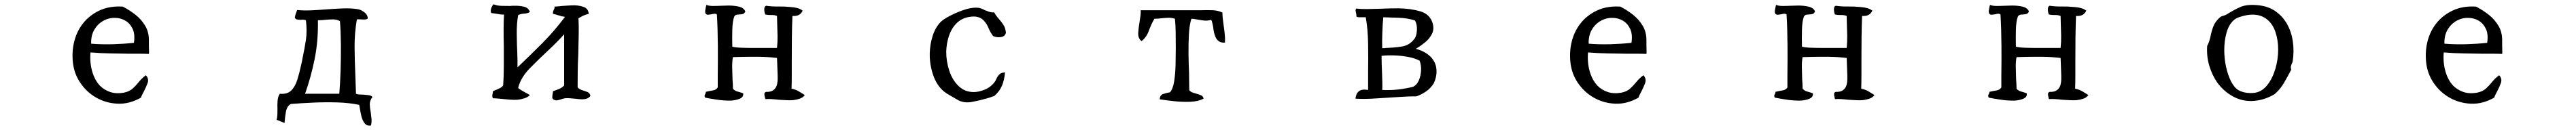

<svg xmlns="http://www.w3.org/2000/svg" viewBox="-20 -509 12040 610"><path d="M676 -256Q650 -257 626 -257Q602 -257 578 -257Q538 -258 495.5 -258.5Q453 -259 403 -263Q399 -217 410.5 -175.5Q422 -134 447 -107Q467 -87 494.5 -77.5Q522 -68 558 -74Q584 -79 599.5 -93Q615 -107 629 -124.5Q643 -142 662 -156Q677 -139 670 -119.5Q663 -100 653 -81Q649 -73 645 -65.5Q641 -58 639 -51Q585 -20 529.5 -22.5Q474 -25 428 -52Q385 -77 356 -119.5Q327 -162 321 -214Q315 -267 327 -314.5Q339 -362 367 -398Q397 -437 444.5 -459.5Q492 -482 554 -478Q585 -462 613 -440Q641 -418 659 -387.5Q677 -357 676 -315Q676 -311 676 -306Q676 -301 676 -295Q676 -284 676.5 -272.5Q677 -261 676 -256ZM606 -308Q612 -348 600 -373.5Q588 -399 566 -412Q544 -425 518 -425Q489 -426 463 -411.5Q437 -397 421 -370Q405 -343 406 -304Q456 -300 507.5 -301.5Q559 -303 606 -308Z M1721 -54Q1708 -37 1708.5 -19Q1709 -1 1713 18Q1715 33 1716.5 48.5Q1718 64 1714 80Q1695 83 1684.5 69.5Q1674 56 1669 35Q1664 14 1661 -7Q1660 -14 1659 -17Q1611 -27 1555 -28.5Q1499 -30 1443 -27.5Q1387 -25 1339 -21Q1321 -10 1316.5 15.5Q1312 41 1310 68Q1301 64 1291.5 60.5Q1282 57 1273 53Q1276 43 1276.5 30.5Q1277 18 1277 4Q1276 -16 1277.5 -36Q1279 -56 1288 -69Q1323 -66 1341.5 -84.5Q1360 -103 1370 -135.5Q1380 -168 1388 -206Q1390 -214 1391.5 -221Q1393 -228 1394 -235Q1404 -282 1410 -322Q1416 -362 1410 -414Q1405 -416 1399 -416.5Q1393 -417 1387 -416Q1379 -416 1371 -417Q1363 -418 1358 -425Q1359 -436 1362.5 -444.5Q1366 -453 1369 -462Q1399 -459 1434 -460.5Q1469 -462 1505 -465Q1545 -468 1583 -469.5Q1621 -471 1651 -466Q1667 -464 1683 -451.5Q1699 -439 1699 -422Q1694 -418 1684.5 -417.5Q1675 -417 1666 -418Q1660 -418 1655 -418.5Q1650 -419 1648 -417Q1637 -353 1637.5 -288.5Q1638 -224 1641 -155Q1642 -134 1642.5 -112.5Q1643 -91 1644 -69Q1651 -66 1660 -65.5Q1669 -65 1678 -65Q1691 -64 1703 -62.5Q1715 -61 1721 -54ZM1569 -410Q1555 -418 1537 -418Q1519 -418 1501 -416Q1492 -415 1483 -414.5Q1474 -414 1466 -414Q1468 -317 1450.5 -231Q1433 -145 1406 -69H1566Q1570 -117 1572 -178Q1574 -239 1573.5 -300Q1573 -361 1569 -410Z M2740 -59Q2733 -50 2723 -46.5Q2713 -43 2701 -43Q2693 -43 2684 -44Q2675 -45 2667 -46Q2655 -47 2643.5 -48Q2632 -49 2621 -48Q2615 -47 2610 -45.5Q2605 -44 2600 -42Q2592 -40 2585.5 -38.5Q2579 -37 2572 -40Q2561 -43 2561.5 -53Q2562 -63 2564 -73Q2565 -79 2565 -81Q2580 -86 2594 -92Q2608 -98 2617 -108V-348Q2583 -310 2539.5 -269.5Q2496 -229 2457 -189Q2438 -170 2423 -146Q2408 -122 2402 -96Q2415 -86 2429 -78.5Q2443 -71 2457 -63Q2447 -53 2432 -48Q2417 -43 2400 -41Q2382 -40 2362.5 -41.5Q2343 -43 2325 -45Q2314 -46 2303.5 -47Q2293 -48 2284 -48Q2281 -54 2281 -58Q2281 -62 2282 -67Q2283 -70 2283.5 -73Q2284 -76 2284 -81Q2297 -87 2310.5 -92.5Q2324 -98 2332 -108Q2335 -153 2335 -200Q2335 -247 2335 -292Q2334 -332 2334 -369.5Q2334 -407 2336 -441Q2330 -440 2321.5 -441Q2313 -442 2303 -444Q2297 -445 2290 -446Q2283 -447 2276 -448Q2272 -458 2276 -470Q2280 -482 2287 -489Q2304 -482 2325 -481.5Q2346 -481 2366 -481Q2372 -482 2378 -482Q2384 -482 2390 -482Q2413 -482 2431.5 -477Q2450 -472 2457 -453Q2447 -446 2430 -445Q2413 -444 2402 -438Q2395 -400 2395.5 -350.5Q2396 -301 2398 -259Q2399 -239 2399 -222Q2399 -205 2399 -193Q2458 -249 2515 -306.5Q2572 -364 2621 -430Q2605 -432 2592.5 -436.5Q2580 -441 2565 -444Q2564 -451 2565.5 -455Q2567 -459 2568 -462Q2570 -466 2571.5 -469.5Q2573 -473 2572 -478Q2579 -478 2588 -479Q2597 -480 2607 -481Q2622 -482 2637 -483Q2652 -484 2667 -484Q2693 -483 2711.5 -475Q2730 -467 2732 -444Q2718 -441 2706.5 -435.5Q2695 -430 2684 -423Q2686 -387 2685 -343Q2684 -299 2683 -252Q2681 -213 2680.5 -174.5Q2680 -136 2680 -99Q2688 -90 2701 -86Q2714 -82 2725.5 -77.5Q2737 -73 2740 -59Z M3742 -63Q3733 -51 3718.5 -46Q3704 -41 3687 -39Q3671 -38 3654 -39Q3637 -40 3619 -41Q3603 -43 3587 -44Q3571 -45 3557 -44Q3557 -47 3555 -54Q3553 -61 3553 -68Q3553 -75 3561 -78Q3582 -77 3593.5 -85Q3605 -93 3610 -106Q3616 -121 3615 -153.5Q3614 -186 3613 -211Q3613 -219 3612.5 -226Q3612 -233 3612 -237Q3572 -242 3529.5 -242.5Q3487 -243 3445 -242Q3435 -242 3425.5 -241.5Q3416 -241 3406 -241Q3402 -221 3402.5 -193.5Q3403 -166 3404 -137Q3405 -126 3405.5 -115Q3406 -104 3406 -93Q3414 -83 3427.5 -79.5Q3441 -76 3454 -71Q3456 -54 3439.5 -46.5Q3423 -39 3399 -37Q3367 -36 3330.5 -41.5Q3294 -47 3276 -51Q3273 -57 3273.5 -60.5Q3274 -64 3276 -67Q3280 -73 3279 -78Q3295 -82 3311.5 -84.5Q3328 -87 3335 -99Q3335 -111 3335 -125.5Q3335 -140 3335 -156Q3336 -217 3335.5 -294.5Q3335 -372 3331 -441Q3326 -445 3319.5 -444.5Q3313 -444 3306 -442Q3299 -441 3291.5 -440Q3284 -439 3279 -444Q3275 -451 3276.5 -460Q3278 -469 3280 -479Q3281 -484 3282 -486Q3294 -481 3312.5 -481Q3331 -481 3351 -482Q3360 -482 3368.5 -482.5Q3377 -483 3385 -483Q3411 -483 3433.5 -478Q3456 -473 3464 -456Q3460 -444 3449 -442.5Q3438 -441 3427.5 -440.5Q3417 -440 3412 -431Q3404 -409 3403 -369Q3402 -329 3403 -290Q3418 -286 3445.5 -285Q3473 -284 3504 -284Q3535 -284 3561 -284Q3579 -284 3592.5 -284Q3606 -284 3612 -284Q3615 -313 3614.5 -339.5Q3614 -366 3613 -394Q3613 -404 3612.5 -414Q3612 -424 3612 -434Q3601 -439 3585.5 -438.5Q3570 -438 3557 -441Q3553 -450 3552.5 -464.5Q3552 -479 3561 -482Q3587 -478 3617.5 -478.5Q3648 -479 3676 -476Q3693 -475 3707.5 -471Q3722 -467 3732 -459Q3726 -446 3715 -439.5Q3704 -433 3684 -434Q3682 -382 3681.5 -327Q3681 -272 3681 -219Q3681 -185 3681 -153.5Q3681 -122 3680 -93Q3699 -89 3713.5 -80.5Q3728 -72 3742 -63Z M4682 -355Q4678 -338 4658.5 -335Q4639 -332 4622 -340Q4609 -357 4600.5 -378Q4592 -399 4578 -413Q4568 -424 4551 -429Q4534 -434 4507 -429Q4472 -422 4449 -397.5Q4426 -373 4415 -338.5Q4404 -304 4403 -266Q4403 -220 4417.5 -176.5Q4432 -133 4461 -105Q4490 -77 4532 -77Q4554 -77 4582 -88Q4597 -94 4608.5 -103Q4620 -112 4627 -121Q4633 -128 4637.5 -139Q4642 -150 4651 -159.5Q4660 -169 4678 -169Q4674 -131 4663 -105.5Q4652 -80 4627 -58Q4622 -57 4617.5 -55.5Q4613 -54 4609 -52Q4566 -39 4524.5 -31Q4483 -23 4452 -43Q4439 -51 4421 -61Q4403 -71 4392 -80Q4358 -109 4341.5 -158Q4325 -207 4326 -259Q4327 -301 4339.5 -340.5Q4352 -380 4377 -406Q4389 -418 4419 -434Q4449 -450 4484 -462Q4519 -474 4545 -473Q4556 -473 4565.5 -469.5Q4575 -466 4584 -461Q4594 -457 4604.5 -453.5Q4615 -450 4627 -451Q4636 -435 4648 -421.5Q4660 -408 4670 -393Q4680 -378 4682 -355Z M5706 -309Q5687 -308 5676.5 -316Q5666 -324 5661 -337Q5654 -354 5651.5 -376Q5649 -398 5642 -416Q5626 -411 5610 -412.5Q5594 -414 5579 -417Q5571 -418 5564 -419.5Q5557 -421 5549 -421Q5540 -393 5537.5 -350Q5535 -307 5535.5 -258.5Q5536 -210 5538 -168Q5538 -143 5538.5 -122Q5539 -101 5539 -86Q5545 -78 5555.5 -74.5Q5566 -71 5577 -68Q5587 -65 5595.5 -61Q5604 -57 5606 -46Q5581 -33 5544.5 -31.5Q5508 -30 5470 -34Q5432 -38 5401 -43Q5402 -63 5417 -68Q5432 -73 5449 -76Q5463 -92 5468.5 -127.5Q5474 -163 5475 -205Q5476 -247 5476 -283Q5476 -318 5475.5 -357Q5475 -396 5472 -421Q5458 -426 5441 -425.5Q5424 -425 5407 -423Q5399 -422 5391 -421.5Q5383 -421 5376 -421Q5361 -395 5350 -364.5Q5339 -334 5316 -316Q5299 -329 5300.5 -355Q5302 -381 5307 -408Q5309 -422 5311 -436Q5313 -450 5312 -461Q5320 -461 5335.5 -461Q5351 -461 5370 -461Q5399 -461 5432.5 -461Q5466 -461 5497.5 -461Q5529 -461 5552 -461Q5575 -461 5583 -461Q5586 -461 5589 -461Q5592 -461 5595 -461Q5622 -462 5648 -461Q5674 -460 5694 -450Q5694 -435 5696 -419.5Q5698 -404 5700 -388Q5703 -368 5705 -348Q5707 -328 5706 -309Z M6686 -216Q6695 -197 6695 -172.5Q6695 -148 6683 -120Q6668 -95 6646 -80Q6624 -65 6601 -57Q6569 -57 6537 -55Q6505 -53 6474 -51Q6432 -48 6392.5 -46Q6353 -44 6316 -46Q6318 -69 6331.5 -80.5Q6345 -92 6375 -87Q6375 -106 6375 -126Q6375 -146 6375 -168Q6376 -234 6375 -303.5Q6374 -373 6364 -428Q6360 -428 6356.5 -428Q6353 -428 6349 -428Q6340 -428 6332.5 -428Q6325 -428 6320 -432Q6321 -437 6320 -441.5Q6319 -446 6318 -450Q6317 -455 6316.5 -460Q6316 -465 6320 -469Q6342 -466 6371 -466.5Q6400 -467 6432 -468Q6453 -469 6475 -469.5Q6497 -470 6518 -470Q6574 -469 6618.5 -456Q6663 -443 6676 -402Q6685 -373 6673.5 -350Q6662 -327 6641 -310Q6620 -293 6598 -280Q6629 -272 6652 -255.5Q6675 -239 6686 -216ZM6616 -224Q6594 -236 6562 -242Q6530 -248 6497 -249Q6464 -250 6438 -247Q6438 -230 6438.5 -210Q6439 -190 6440 -170Q6441 -144 6441.5 -121.5Q6442 -99 6441 -87Q6483 -85 6519 -89.5Q6555 -94 6586 -102Q6603 -111 6612 -131.5Q6621 -152 6622.5 -177Q6624 -202 6616 -224ZM6594 -413Q6560 -424 6520 -425.5Q6480 -427 6446 -428Q6443 -399 6441.5 -356.5Q6440 -314 6441 -283Q6445 -283 6449 -283Q6453 -283 6457 -284Q6495 -285 6531.5 -290.5Q6568 -296 6590 -325Q6601 -337 6603 -365.5Q6605 -394 6594 -413Z M7676 -256Q7650 -257 7626 -257Q7602 -257 7578 -257Q7538 -258 7495.5 -258.5Q7453 -259 7403 -263Q7399 -217 7410.5 -175.5Q7422 -134 7447 -107Q7467 -87 7494.5 -77.5Q7522 -68 7558 -74Q7584 -79 7599.5 -93Q7615 -107 7629 -124.5Q7643 -142 7662 -156Q7677 -139 7670 -119.5Q7663 -100 7653 -81Q7649 -73 7645 -65.5Q7641 -58 7639 -51Q7585 -20 7529.5 -22.5Q7474 -25 7428 -52Q7385 -77 7356 -119.5Q7327 -162 7321 -214Q7315 -267 7327 -314.5Q7339 -362 7367 -398Q7397 -437 7444.5 -459.5Q7492 -482 7554 -478Q7585 -462 7613 -440Q7641 -418 7659 -387.5Q7677 -357 7676 -315Q7676 -311 7676 -306Q7676 -301 7676 -295Q7676 -284 7676.5 -272.5Q7677 -261 7676 -256ZM7606 -308Q7612 -348 7600 -373.5Q7588 -399 7566 -412Q7544 -425 7518 -425Q7489 -426 7463 -411.5Q7437 -397 7421 -370Q7405 -343 7406 -304Q7456 -300 7507.5 -301.5Q7559 -303 7606 -308Z M8742 -63Q8733 -51 8718.5 -46Q8704 -41 8687 -39Q8671 -38 8654 -39Q8637 -40 8619 -41Q8603 -43 8587 -44Q8571 -45 8557 -44Q8557 -47 8555 -54Q8553 -61 8553 -68Q8553 -75 8561 -78Q8582 -77 8593.5 -85Q8605 -93 8610 -106Q8616 -121 8615 -153.5Q8614 -186 8613 -211Q8613 -219 8612.5 -226Q8612 -233 8612 -237Q8572 -242 8529.5 -242.5Q8487 -243 8445 -242Q8435 -242 8425.5 -241.5Q8416 -241 8406 -241Q8402 -221 8402.5 -193.5Q8403 -166 8404 -137Q8405 -126 8405.5 -115Q8406 -104 8406 -93Q8414 -83 8427.5 -79.5Q8441 -76 8454 -71Q8456 -54 8439.5 -46.5Q8423 -39 8399 -37Q8367 -36 8330.5 -41.5Q8294 -47 8276 -51Q8273 -57 8273.5 -60.5Q8274 -64 8276 -67Q8280 -73 8279 -78Q8295 -82 8311.5 -84.5Q8328 -87 8335 -99Q8335 -111 8335 -125.5Q8335 -140 8335 -156Q8336 -217 8335.5 -294.5Q8335 -372 8331 -441Q8326 -445 8319.5 -444.5Q8313 -444 8306 -442Q8299 -441 8291.5 -440Q8284 -439 8279 -444Q8275 -451 8276.5 -460Q8278 -469 8280 -479Q8281 -484 8282 -486Q8294 -481 8312.5 -481Q8331 -481 8351 -482Q8360 -482 8368.5 -482.5Q8377 -483 8385 -483Q8411 -483 8433.5 -478Q8456 -473 8464 -456Q8460 -444 8449 -442.5Q8438 -441 8427.5 -440.5Q8417 -440 8412 -431Q8404 -409 8403 -369Q8402 -329 8403 -290Q8418 -286 8445.5 -285Q8473 -284 8504 -284Q8535 -284 8561 -284Q8579 -284 8592.5 -284Q8606 -284 8612 -284Q8615 -313 8614.5 -339.5Q8614 -366 8613 -394Q8613 -404 8612.5 -414Q8612 -424 8612 -434Q8601 -439 8585.5 -438.5Q8570 -438 8557 -441Q8553 -450 8552.5 -464.5Q8552 -479 8561 -482Q8587 -478 8617.5 -478.5Q8648 -479 8676 -476Q8693 -475 8707.5 -471Q8722 -467 8732 -459Q8726 -446 8715 -439.5Q8704 -433 8684 -434Q8682 -382 8681.5 -327Q8681 -272 8681 -219Q8681 -185 8681 -153.5Q8681 -122 8680 -93Q8699 -89 8713.5 -80.5Q8728 -72 8742 -63Z M9742 -63Q9733 -51 9718.5 -46Q9704 -41 9687 -39Q9671 -38 9654 -39Q9637 -40 9619 -41Q9603 -43 9587 -44Q9571 -45 9557 -44Q9557 -47 9555 -54Q9553 -61 9553 -68Q9553 -75 9561 -78Q9582 -77 9593.5 -85Q9605 -93 9610 -106Q9616 -121 9615 -153.5Q9614 -186 9613 -211Q9613 -219 9612.5 -226Q9612 -233 9612 -237Q9572 -242 9529.5 -242.5Q9487 -243 9445 -242Q9435 -242 9425.5 -241.5Q9416 -241 9406 -241Q9402 -221 9402.5 -193.5Q9403 -166 9404 -137Q9405 -126 9405.5 -115Q9406 -104 9406 -93Q9414 -83 9427.5 -79.5Q9441 -76 9454 -71Q9456 -54 9439.5 -46.5Q9423 -39 9399 -37Q9367 -36 9330.5 -41.5Q9294 -47 9276 -51Q9273 -57 9273.5 -60.5Q9274 -64 9276 -67Q9280 -73 9279 -78Q9295 -82 9311.5 -84.5Q9328 -87 9335 -99Q9335 -111 9335 -125.5Q9335 -140 9335 -156Q9336 -217 9335.5 -294.5Q9335 -372 9331 -441Q9326 -445 9319.5 -444.5Q9313 -444 9306 -442Q9299 -441 9291.5 -440Q9284 -439 9279 -444Q9275 -451 9276.5 -460Q9278 -469 9280 -479Q9281 -484 9282 -486Q9294 -481 9312.5 -481Q9331 -481 9351 -482Q9360 -482 9368.5 -482.5Q9377 -483 9385 -483Q9411 -483 9433.5 -478Q9456 -473 9464 -456Q9460 -444 9449 -442.5Q9438 -441 9427.5 -440.5Q9417 -440 9412 -431Q9404 -409 9403 -369Q9402 -329 9403 -290Q9418 -286 9445.5 -285Q9473 -284 9504 -284Q9535 -284 9561 -284Q9579 -284 9592.5 -284Q9606 -284 9612 -284Q9615 -313 9614.5 -339.5Q9614 -366 9613 -394Q9613 -404 9612.5 -414Q9612 -424 9612 -434Q9601 -439 9585.5 -438.5Q9570 -438 9557 -441Q9553 -450 9552.5 -464.5Q9552 -479 9561 -482Q9587 -478 9617.5 -478.5Q9648 -479 9676 -476Q9693 -475 9707.5 -471Q9722 -467 9732 -459Q9726 -446 9715 -439.5Q9704 -433 9684 -434Q9682 -382 9681.5 -327Q9681 -272 9681 -219Q9681 -185 9681 -153.5Q9681 -122 9680 -93Q9699 -89 9713.5 -80.5Q9728 -72 9742 -63Z M10697 -222Q10696 -218 10695 -215Q10694 -212 10692 -209Q10690 -204 10688.5 -198Q10687 -192 10690 -182Q10674 -151 10656 -120Q10638 -89 10612 -67Q10585 -51 10558.5 -43.5Q10532 -36 10506 -35Q10457 -34 10415 -58Q10373 -82 10344 -122Q10320 -157 10307 -200.5Q10294 -244 10297 -293Q10308 -314 10312.5 -337.5Q10317 -361 10325.5 -384Q10334 -407 10356 -427Q10361 -432 10372.5 -435Q10384 -438 10394 -445Q10423 -463 10452 -476Q10481 -489 10530 -485Q10580 -481 10614.5 -457.5Q10649 -434 10670 -397Q10691 -360 10697.5 -314.5Q10704 -269 10697 -222ZM10629 -277Q10629 -320 10616.5 -358Q10604 -396 10577 -418Q10560 -432 10536.5 -437.5Q10513 -443 10482 -438Q10463 -434 10446.5 -428.5Q10430 -423 10419 -412Q10397 -391 10387 -353.5Q10377 -316 10377 -274Q10377 -234 10385.5 -195Q10394 -156 10409 -126.5Q10424 -97 10445 -85Q10462 -76 10483 -73.5Q10504 -71 10522 -74Q10555 -80 10579 -111Q10603 -142 10616 -186.5Q10629 -231 10629 -277Z M11676 -256Q11650 -257 11626 -257Q11602 -257 11578 -257Q11538 -258 11495.5 -258.5Q11453 -259 11403 -263Q11399 -217 11410.5 -175.5Q11422 -134 11447 -107Q11467 -87 11494.5 -77.5Q11522 -68 11558 -74Q11584 -79 11599.5 -93Q11615 -107 11629 -124.5Q11643 -142 11662 -156Q11677 -139 11670 -119.5Q11663 -100 11653 -81Q11649 -73 11645 -65.5Q11641 -58 11639 -51Q11585 -20 11529.5 -22.5Q11474 -25 11428 -52Q11385 -77 11356 -119.5Q11327 -162 11321 -214Q11315 -267 11327 -314.5Q11339 -362 11367 -398Q11397 -437 11444.5 -459.5Q11492 -482 11554 -478Q11585 -462 11613 -440Q11641 -418 11659 -387.5Q11677 -357 11676 -315Q11676 -311 11676 -306Q11676 -301 11676 -295Q11676 -284 11676.5 -272.5Q11677 -261 11676 -256ZM11606 -308Q11612 -348 11600 -373.5Q11588 -399 11566 -412Q11544 -425 11518 -425Q11489 -426 11463 -411.5Q11437 -397 11421 -370Q11405 -343 11406 -304Q11456 -300 11507.5 -301.5Q11559 -303 11606 -308Z"/></svg>

Font: Yuji Mai
Style: Regular
Weight: 400
Designer: Kataoka Yuji
Foundry: Kinuta Font Factory
Version: Version 3.002